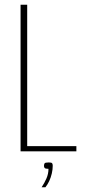

<svg xmlns="http://www.w3.org/2000/svg" viewBox="-20 -640 359 812"><path d="M67 -620H95V-22H303V0H67ZM156 152Q168 134 176.5 114.5Q185 95 185 74Q172 74 169 70.5Q166 67 166 62Q166 55 168.5 51Q171 47 186 47Q198 47 200.5 50.5Q203 54 203 61Q203 77 199 94Q195 111 188 126Q181 141 172 152Z"/></svg>

Font: Smooch Sans Thin ExtraLight
Style: Regular
Weight: 250
Version: Version 1.010